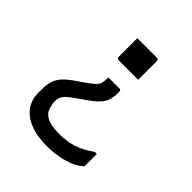

<svg xmlns="http://www.w3.org/2000/svg" viewBox="-197 -673 995 995"><g transform="rotate(45 300.0 -175.5)"><path d="M239.9 -538.9Q272.9 -538.9 312.5 -538.9Q352.1 -538.9 384.4 -538.9Q388.4 -538.9 390.4 -537.4Q392.4 -535.9 393.9 -533.9Q395.4 -531.9 395.4 -527.9V-389.8Q363.1 -389.8 323.5 -389.8Q283.9 -389.8 250.9 -389.8Q247.9 -389.8 245.4 -391.3Q242.9 -392.8 241.4 -395.3Q239.9 -397.8 239.9 -400.8ZM302.5 188.2Q245.5 188.2 202.9 175.7Q160.4 163.1 132.5 141.2Q104.7 119.2 90.9 89.5Q77.1 59.8 77.1 25.9V-4.5Q77.1 -39 86 -64.7Q94.9 -90.4 116 -112.4Q137.1 -134.4 173 -158.7L211.6 -185.1Q241 -205.7 255 -219Q269 -232.3 273.3 -246.5Q277.6 -260.7 277.6 -281.4V-289.2H358.9Q362.9 -289.2 365.1 -287.9Q367.3 -286.6 368.6 -284.6Q369.9 -282.6 369.9 -278.2V-262.7Q369.9 -234.1 362 -212.1Q354.1 -190.1 333.5 -169.1Q312.8 -148.1 274.8 -121.7L239.6 -97.5Q212 -78.5 196.3 -64.7Q180.7 -50.8 174.7 -37.1Q168.6 -23.4 168.6 -3.1Q168.6 4.8 169.7 11.7Q170.7 18.6 173.6 24.8Q177.7 61 209.4 79.7Q241.1 98.4 302.9 98.4Q358.9 98.4 405.3 83.8Q451.7 69.1 500.6 33.4H515.9Q515.9 54.3 515.9 75.3Q515.9 96.3 515.9 117.2Q515.9 120.6 515.2 122.6Q514.5 124.5 512.5 126.5Q494.9 144.1 463.1 158.2Q431.4 172.3 390 180.2Q348.6 188.2 302.5 188.2Z"/></g></svg>

Font: Recursive Sans Linear Light
Style: Regular
Weight: 300
Version: Version 1.085